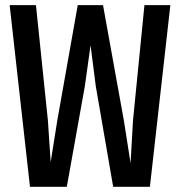

<svg xmlns="http://www.w3.org/2000/svg" viewBox="-20 -718 690 738"><path d="M95.2 0 17.1 -698.2H118.2L164.1 -254.9L174.8 -95.2L200.2 -254.9L278.8 -698.2H376L456.1 -254.9L481.9 -90.8L491.2 -254.9L535.2 -698.2H634.8L556.2 0H415L348.1 -387.2L328.1 -543.9L306.2 -387.2L236.8 0Z"/></svg>

Font: Azeret Mono
Style: Regular
Weight: 400
Designer: Martin Vácha
Foundry: Displaay
Version: Version 1.002